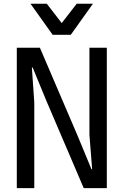

<svg xmlns="http://www.w3.org/2000/svg" viewBox="-20 -974 640 994"><path d="M67 0V-727H186.5L381 -273L453.5 -98H457L443 -276V-727H533V0H413.5L220.5 -451L149 -624.5H145L157.5 -443.5V0ZM252.5 -794 138 -954.5H222.5L299.5 -854.5L377 -954.5H461L346.5 -794Z"/></svg>

Font: Spline Sans Mono
Style: Regular
Weight: 400
Monospace: yes
Designer: Eben Sorkin, Mirko Velimirovic
Foundry: Sorkin Type
Version: Version 1.004